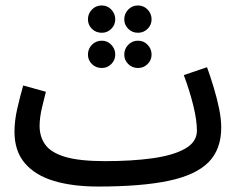

<svg xmlns="http://www.w3.org/2000/svg" viewBox="-20 -662 882 703"><path d="M339 21Q246 21 177.5 0.5Q109 -20 71 -64.5Q33 -109 33 -180Q33 -220 43.5 -265.5Q54 -311 65 -349L148 -326Q142 -303 133.5 -267Q125 -231 125 -201Q125 -161 146 -132Q167 -103 219 -87.5Q271 -72 365 -72Q463 -72 538.5 -82.5Q614 -93 657.5 -117.5Q701 -142 701 -184Q701 -222 687.5 -276.5Q674 -331 653 -387L738 -416Q750 -383 762 -343.5Q774 -304 782 -265.5Q790 -227 790 -195Q790 -115 743.5 -68Q697 -21 597.5 0Q498 21 339 21ZM485 -542Q464 -542 449.5 -556.5Q435 -571 435 -591Q435 -612 449.5 -627Q464 -642 485 -642Q506 -642 520.5 -627Q535 -612 535 -591Q535 -571 520.5 -556.5Q506 -542 485 -542ZM353 -542Q331 -542 316.5 -556.5Q302 -571 302 -591Q302 -612 316.5 -627Q331 -642 353 -642Q373 -642 387.5 -627Q402 -612 402 -591Q402 -571 387.5 -556.5Q373 -542 353 -542ZM353 -413Q331 -413 316.5 -427.5Q302 -442 302 -462Q302 -483 316.5 -498Q331 -513 353 -513Q373 -513 387.5 -498Q402 -483 402 -462Q402 -442 387.5 -427.5Q373 -413 353 -413ZM485 -413Q464 -413 449.5 -427.5Q435 -442 435 -462Q435 -483 449.5 -498Q464 -513 485 -513Q506 -513 520.5 -498Q535 -483 535 -462Q535 -442 520.5 -427.5Q506 -413 485 -413Z"/></svg>

Font: Noto Sans Arabic UI Cn Md
Style: Regular
Weight: 500
Width: 3
Designer: Monotype Design Team, Nadine Chahine and Nizar Qandah
Foundry: Monotype Imaging Inc.
Version: Version 2.010; ttfautohint (v1.8.4.7-5d5b)